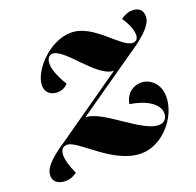

<svg xmlns="http://www.w3.org/2000/svg" viewBox="-133 -625 758 742"><g transform="rotate(-20 246.0 -254.0)"><path d="M66 -135C-12 -84 -33 -54 -33 -27C-33 -2 -13 12 16 12C38 12 55 2 64 -5C48 -38 41 -66 41 -84C41 -109 53 -118 69 -118C114 -118 213 12 328 12C416 12 493 -79 493 -162C493 -217 454 -246 419 -246C385 -246 356 -224 349 -183C414 -173 464 -144 464 -103C464 -82 450 -68 428 -68C359 -68 242 -193 174 -193V-195L418 -365C503 -421 525 -454 525 -481C525 -506 509 -520 483 -520C462 -520 444 -509 435 -502C457 -470 465 -444 465 -426C465 -409 456 -401 443 -401C395 -401 324 -520 231 -520C141 -520 56 -425 56 -366C56 -339 74 -321 104 -321C127 -321 140 -332 148 -340C121 -385 112 -414 112 -434C112 -459 124 -468 137 -468C186 -468 269 -325 336 -325V-324Z"/></g></svg>

Font: Nyght Serif Bold Italic
Style: Regular
Weight: 700
Italic angle: -16°
Designer: Maksym Kobuzan
Version: Version 0.410;Glyphs 3.1.2 (3151)